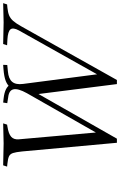

<svg xmlns="http://www.w3.org/2000/svg" viewBox="208 -961 761 1217"><g transform="rotate(-90 588.5 -352.5)"><path d="M292 8 237 -593Q233 -632 227 -650.5Q221 -669 206 -676Q191 -683 160 -686L141 -688L149 -713L288 -710L415 -713L407 -688L395 -686Q349 -679 330 -662Q311 -645 314 -613L360 -93L341 -97L606 -562Q637 -618 631 -647Q625 -676 581 -681L543 -687L547 -713L574 -710Q644 -702 661 -667L637 -663Q657 -686 683.5 -696.5Q710 -707 759 -711L786 -713L785 -687L745 -683Q698 -679 678.5 -656Q659 -633 665 -587L730 -87L711 -91L1004 -613Q1024 -650 1011 -666.5Q998 -683 947 -686L910 -688L918 -713L1055 -710L1177 -713L1169 -688L1148 -686Q1118 -683 1099 -675Q1080 -667 1064.5 -649.5Q1049 -632 1030 -598L690 8H664L597 -521L617 -517L318 8Z"/></g></svg>

Font: Baskervville
Style: Italic
Weight: 400
Italic angle: -18°
Designer: ANRT
Foundry: ANRT
Version: Version 1.100